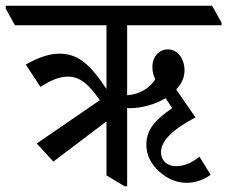

<svg xmlns="http://www.w3.org/2000/svg" viewBox="-57 -643 792 669"><path d="M129 -80 314 -220V-32L377 6H386V-267C389 -267 392 -266 395 -266C434 -266 482 -278 520 -301L543 -266C479 -223 453 -188 453 -138C453 -101 471 -69 498 -45C525 -21 557 -6 593 -6C624 -6 653 -17 677 -34L638 -97C614 -78 588 -64 556 -64C525 -64 504 -84 504 -112C504 -149 537 -188 624 -234L557 -331C575 -350 586 -372 586 -399C586 -435 564 -471 528 -471C497 -471 474 -445 474 -410C474 -393 478 -378 484 -367C467 -339 434 -315 386 -311V-555H715V-564L682 -623H-37V-613L-5 -555H314V-333C252 -427 210 -456 149 -456C112 -456 71 -440 33 -418L84 -340C117 -362 149 -376 179 -376C223 -376 252 -349 291 -294L71 -143Z"/></svg>

Font: Noto Serif Devanagari Condensed
Style: Regular
Weight: 400
Width: 3
Designer: Universal Thirst, Indian Type Foundry and the Monotype Design Team
Foundry: Monotype Imaging Inc.
Version: Version 2.004